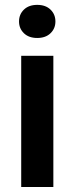

<svg xmlns="http://www.w3.org/2000/svg" viewBox="-20 -753 300 773"><path d="M56.6 -666.5Q56.6 -695.3 76.4 -714.4Q96.2 -733.4 129.9 -733.4Q163.6 -733.4 183.3 -714.4Q203.1 -695.3 203.1 -666.5Q203.1 -638.2 183.3 -619.1Q163.6 -600.1 129.9 -600.1Q96.2 -600.1 76.4 -619.1Q56.6 -638.2 56.6 -666.5ZM194.8 -528.3V0H65.4V-528.3Z"/></svg>

Font: Vazirmatn RD FD SemiBold
Style: Regular
Weight: 600
Designer: Saber Rastikerdar
Foundry: Saber Rastikerdar
Version: Version 33.003